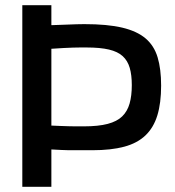

<svg xmlns="http://www.w3.org/2000/svg" viewBox="-20 -720 674 740"><path d="M66 0V-700H178V-623Q210 -624 234 -625Q258 -626 275 -626.5Q292 -627 305 -627Q394 -627 451 -613.5Q508 -600 541 -572Q574 -544 587.5 -499Q601 -454 601 -390Q601 -323 586.5 -275.5Q572 -228 540.5 -198Q509 -168 458.5 -154.5Q408 -141 336 -141Q315 -141 300 -141Q285 -141 272 -141Q259 -141 246 -141Q233 -141 216.5 -142Q200 -143 178 -144V0ZM303 -233Q359 -233 395 -242.5Q431 -252 451 -271.5Q471 -291 479.5 -321Q488 -351 488 -392Q488 -431 480 -458.5Q472 -486 453 -503.5Q434 -521 400 -529Q366 -537 314 -537Q301 -537 288.5 -537Q276 -537 261 -536.5Q246 -536 226 -535Q206 -534 178 -532V-236Q198 -235 214 -234.5Q230 -234 243.5 -233.5Q257 -233 271.5 -233Q286 -233 303 -233Z"/></svg>

Font: Georama ExtraCondensed Thin Medium
Style: Regular
Weight: 500
Version: Version 1.001